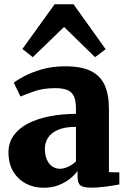

<svg xmlns="http://www.w3.org/2000/svg" viewBox="-20 -874 602 905"><path d="M184.5 11Q139.5 11 102 -8.8Q64.5 -28.5 42.2 -65.8Q20 -103 20 -156Q20 -201.5 44.5 -235.5Q69 -269.5 112.5 -292Q156 -314.5 213.8 -325.8Q271.5 -337 338 -337.5V-362.5Q338 -395.5 330 -416.5Q322 -437.5 301 -448Q280 -458.5 240 -458.5Q184 -458.5 142 -443.8Q100 -429 76.5 -419L45 -484Q58.5 -495.5 92.8 -514Q127 -532.5 176.8 -547Q226.5 -561.5 287 -561.5Q363.5 -561.5 408.5 -539.2Q453.5 -517 473.5 -472.5Q493.5 -428 493.5 -360V-62.5L542.5 -61.5V-4.5Q531.5 -2.5 508.5 1.2Q485.5 5 459 7.8Q432.5 10.5 410.5 10.5Q372.5 10.5 359 -0.2Q345.5 -11 345.5 -42V-68Q333.5 -51 311 -32.5Q288.5 -14 256.8 -1.5Q225 11 184.5 11ZM263.5 -78.5Q281 -78.5 302.2 -88.5Q323.5 -98.5 338 -113.5V-276Q284.5 -276 252.2 -261.5Q220 -247 205.8 -223.8Q191.5 -200.5 191.5 -173Q191.5 -143.5 200.5 -122.5Q209.5 -101.5 225.8 -90Q242 -78.5 263.5 -78.5ZM134.5 -604.5 85.5 -643 237.5 -854H326.5L478 -642L428 -604.5L282 -747Z"/></svg>

Font: Merriweather 36pt Black
Style: Regular
Weight: 900
Version: Version 2.100